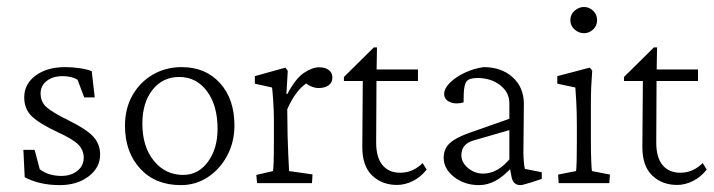

<svg xmlns="http://www.w3.org/2000/svg" viewBox="-20 -535 2085 561"><path d="M154.8 5.9Q95.7 5.9 52.2 -17.1L48.3 -97.2H81.1L96.2 -40.5Q121.6 -21 159.7 -21Q187 -21 205.8 -35.6Q224.6 -50.3 224.6 -74.2Q224.6 -96.7 208.5 -112.8Q192.4 -128.9 149.4 -148.4Q95.2 -173.8 73 -195.1Q50.8 -216.3 50.8 -250.5Q50.8 -289.6 84 -314.2Q117.2 -338.9 170.4 -338.9Q190.4 -338.9 211.7 -335.9Q232.9 -333 248 -327.1L256.8 -250.5H226.1L206.5 -302.2Q189 -312.5 163.6 -312.5Q133.8 -312.5 116.2 -298.3Q98.6 -284.2 98.6 -262.2Q98.6 -236.8 116.7 -221.2Q134.8 -205.6 180.7 -183.1Q232.4 -157.7 252.4 -136Q272.5 -114.3 272.5 -83.5Q272.5 -44.9 238.8 -19.5Q205.1 5.9 154.8 5.9Z M508.3 5.9Q433.6 5.9 389.4 -42.5Q345.2 -90.8 345.2 -167.5Q345.2 -218.3 367.2 -256.8Q389.2 -295.4 426.8 -317.1Q464.4 -338.9 510.7 -338.9Q580.6 -338.9 622.8 -292.2Q665 -245.6 665 -168.5Q665 -120.1 644 -80.6Q623 -41 587.6 -17.6Q552.2 5.9 508.3 5.9ZM515.1 -23.9Q559.6 -23.9 587.6 -62.3Q615.7 -100.6 615.7 -158.7Q615.7 -227.1 584.7 -268.6Q553.7 -310.1 503.4 -310.1Q455.6 -310.1 425.8 -272.7Q396 -235.4 396 -173.8Q396 -106 429.7 -64.9Q463.4 -23.9 515.1 -23.9Z M731 0 729 -23.9 777.8 -35.2Q778.8 -41.5 779.5 -61.3Q780.3 -81.1 780.3 -121.1V-184.1Q780.3 -211.4 778.3 -240Q776.4 -268.6 774.9 -279.3L724.6 -290.5V-312.5L814 -337.4L820.8 -328.1L816.9 -260.7L819.3 -259.8Q843.8 -306.2 868.4 -322.3Q893.1 -338.4 912.6 -338.4Q929.7 -338.4 940.4 -330.6Q951.2 -322.8 951.2 -308.6Q951.2 -293.5 939.9 -285.6Q928.7 -277.8 911.1 -277.8Q898.9 -277.8 886.7 -283.7Q874.5 -289.6 866.2 -298.3L876 -292Q860.8 -282.2 846.4 -263.4Q832 -244.6 819.3 -215.8L820.3 -137.7Q820.8 -114.3 822.3 -83Q823.7 -51.8 824.7 -35.2L893.1 -25.4L891.6 0Z M1226.6 -39.6Q1210 -18.1 1186.8 -6.3Q1163.6 5.4 1140.1 5.4Q1096.2 5.4 1067.4 -22.2Q1038.6 -49.8 1038.6 -105L1040 -298.3H984.9V-310.1L1072.3 -396.5H1081.5L1080.1 -315.4L1079.1 -118.7Q1079.1 -74.7 1097.7 -52.5Q1116.2 -30.3 1149.4 -30.3Q1169.4 -30.3 1186 -38.1Q1202.6 -45.9 1214.8 -58.6ZM1060.1 -298.3V-332H1201.2V-298.3Z M1379.9 5.9Q1337.4 5.9 1306.9 -17.8Q1276.4 -41.5 1276.4 -74.2Q1276.4 -99.6 1293.5 -116Q1310.5 -132.3 1350.6 -146.5L1468.3 -188V-233.4Q1468.3 -265.1 1441.4 -286.1Q1414.6 -307.1 1375 -307.1Q1352.1 -307.1 1344 -298.1Q1335.9 -289.1 1335 -260.7L1334.5 -235.8Q1311.5 -229.5 1294.7 -236.8Q1277.8 -244.1 1277.8 -260.7Q1277.8 -276.4 1294.4 -293Q1311 -309.6 1337.6 -322.3Q1364.3 -335 1393.1 -338.9Q1444.8 -338.9 1477.5 -309.6Q1510.3 -280.3 1510.7 -232.4L1509.3 -89.8Q1509.3 -79.1 1510.5 -63.5Q1511.7 -47.9 1513.7 -41.5L1563 -31.7V-12.2L1530.3 -1.5Q1521 1 1513.2 3.4Q1505.4 5.9 1500.5 5.9Q1479 5.9 1474.6 -18.6L1469.2 -46.9L1478.5 -49.3Q1451.7 -19.5 1428 -6.8Q1404.3 5.9 1379.9 5.9ZM1391.6 -27.8Q1433.1 -27.8 1468.3 -69.3V-154.8L1363.3 -124.5Q1328.1 -114.3 1328.1 -81.1Q1328.1 -60.5 1347.4 -44.2Q1366.7 -27.8 1391.6 -27.8Z M1612.3 0 1610.8 -24.9 1663.1 -35.2Q1663.6 -38.1 1664.1 -44.4Q1664.6 -50.8 1665 -68.1Q1665.5 -85.4 1665.5 -121.1V-168.5Q1665.5 -206.5 1663.8 -237.5Q1662.1 -268.6 1661.1 -279.3L1608.4 -290.5V-312.5L1703.1 -337.4L1710.4 -329.1Q1708.5 -305.2 1707.5 -282.2Q1706.5 -259.3 1706.5 -228V-128.9Q1706.5 -88.9 1707.5 -64.9Q1708.5 -41 1709.5 -35.2L1762.2 -24.9L1760.3 0ZM1686.5 -438Q1671.4 -438 1658.9 -448.7Q1646.5 -459.5 1646.5 -476.1Q1646.5 -492.7 1658.9 -503.7Q1671.4 -514.6 1686.5 -514.6Q1701.2 -514.6 1712.9 -503.7Q1724.6 -492.7 1724.6 -476.1Q1724.6 -459.5 1712.9 -448.7Q1701.2 -438 1686.5 -438Z M2044.9 -39.6Q2028.3 -18.1 2005.1 -6.3Q1981.9 5.4 1958.5 5.4Q1914.6 5.4 1885.7 -22.2Q1856.9 -49.8 1856.9 -105L1858.4 -298.3H1803.2V-310.1L1890.6 -396.5H1899.9L1898.4 -315.4L1897.5 -118.7Q1897.5 -74.7 1916 -52.5Q1934.6 -30.3 1967.8 -30.3Q1987.8 -30.3 2004.4 -38.1Q2021 -45.9 2033.2 -58.6ZM1878.4 -298.3V-332H2019.5V-298.3Z"/></svg>

Font: Lateef ExtraLight
Style: Regular
Weight: 200
Designer: SIL International
Foundry: SIL International
Version: Version 4.200